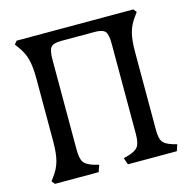

<svg xmlns="http://www.w3.org/2000/svg" viewBox="-105 -824 935 930"><g transform="rotate(-15 362.5 -359.0)"><path d="M435 -661H266Q227 -661 214.5 -646Q202 -631 202 -585V-133Q202 -87 215 -69Q228 -51 266 -40L289 -34L277 0H58L45 -16L58 -34Q83 -67 93 -104Q103 -141 103 -201V-517Q103 -577 93 -614Q83 -651 58 -684L45 -702L58 -718H643L656 -702L643 -684Q618 -651 608 -614Q598 -577 598 -517V-126Q598 -83 610 -66Q622 -49 659 -38L680 -32L669 0H424L412 -34L435 -40Q473 -51 486 -69Q499 -87 499 -133V-585Q499 -631 486.5 -646Q474 -661 435 -661Z"/></g></svg>

Font: Gabriela
Style: Regular
Weight: 400
Designer: Eduardo Rodriguez Tunni
Foundry: Eduardo Rodriguez Tunni
Version: Version 1.003